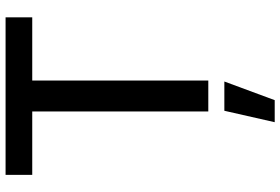

<svg xmlns="http://www.w3.org/2000/svg" viewBox="-178 -590 1006 689"><g transform="rotate(-90 324.5 -245.0)"><path d="M42 -631.8V-727.5H607.4V-631.8H380.4V0H269.5V-631.8ZM231 238.3 272 57.6H377L310.1 238.3Z"/></g></svg>

Font: Inter 16pt Medium
Style: Regular
Weight: 500
Version: Version 4.001;git-66647c0bb